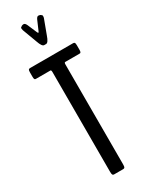

<svg xmlns="http://www.w3.org/2000/svg" viewBox="-236 -961 782 1005"><g transform="rotate(-30 155.0 -459.0)"><path d="M149.9 -769Q136.7 -769 124.5 -804.7L91.8 -892.6Q89.8 -899.4 89.8 -903.8Q89.8 -911.1 95.2 -911.6Q95.2 -914.1 100.8 -916Q106.4 -918 110.8 -918Q119.6 -918 126.5 -902.8L150.4 -847.2Q153.3 -840.3 155.8 -840.3Q157.7 -840.3 160.6 -847.2L184.6 -902.8Q191.4 -918 199.7 -918Q204.1 -918 210 -916Q215.8 -914.1 215.8 -911.6Q220.7 -911.1 220.7 -902.8Q220.7 -897 219.2 -892.6L186.5 -804.7Q174.3 -769 161.1 -769ZM128.4 0Q122.1 0 119.4 -4.2Q116.7 -8.3 116.7 -22.9V-625.5Q116.7 -637.7 111.3 -637.7H25.9Q21 -637.7 19 -638.4Q17.1 -639.2 15.4 -643.1Q13.7 -647 13.7 -654.8V-682.1Q13.7 -694.8 16.4 -698.5Q19 -702.1 25.9 -702.1H285.6Q292 -702.1 294.7 -698.5Q297.4 -694.8 297.4 -682.1V-654.8Q297.4 -647 295.7 -643.1Q293.9 -639.2 292 -638.4Q290 -637.7 285.6 -637.7H200.7Q195.3 -637.7 195.3 -625.5V-22.9Q195.3 -8.3 192.6 -4.2Q189.9 0 183.6 0Z"/></g></svg>

Font: BenchNine
Style: Regular
Weight: 400
Designer: Vernon Adams
Foundry: Vernon Adams
Version: Version 1 ; ttfautohint (v0.92.18-e454-dirty) -l 8 -r 50 -G 